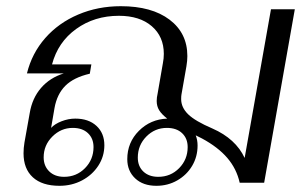

<svg xmlns="http://www.w3.org/2000/svg" viewBox="-20 -590 994 620"><path d="M932 -560 833 0H754Q744 -45 714 -80Q684 -115 632 -143L612 -153Q618 -138 618 -120Q618 -84 600.5 -54.5Q583 -25 552.5 -7.5Q522 10 485 10Q442 10 416.5 -14Q391 -38 391 -76Q391 -130 428.5 -167.5Q466 -205 520 -207Q502 -221 494 -234Q486 -247 486 -264Q486 -275 489 -288L506 -386Q509 -401 509 -416Q509 -472 470 -505.5Q431 -539 364 -539Q285 -539 226 -496.5Q167 -454 148 -382H275L270 -352Q218 -340 191 -313Q164 -286 156 -241L145 -177Q157 -190 179 -198.5Q201 -207 223 -207Q266 -207 291.5 -183.5Q317 -160 317 -121Q317 -85 297.5 -55Q278 -25 245 -7.5Q212 10 172 10Q116 10 86 -17.5Q56 -45 56 -95Q56 -112 59 -130L76 -225Q84 -273 112.5 -306Q141 -339 186 -353H67Q83 -418 126 -467Q169 -516 232.5 -543Q296 -570 370 -570Q470 -570 527.5 -526.5Q585 -483 585 -409Q585 -394 582 -376L566 -285Q565 -280 565 -270Q565 -243 587.5 -221Q610 -199 666 -175Q741 -142 770 -80L855 -560ZM121 -82Q121 -54 139 -36.5Q157 -19 187 -19Q227 -19 254.5 -47Q282 -75 282 -115Q282 -143 264 -160Q246 -177 215 -177Q177 -177 149 -149Q121 -121 121 -82ZM586 -115Q586 -143 568 -160Q550 -177 519 -177Q480 -177 452.5 -149Q425 -121 425 -81Q425 -53 443 -36Q461 -19 491 -19Q531 -19 558.5 -47Q586 -75 586 -115Z"/></svg>

Font: Fahkwang Light
Style: Italic
Weight: 300
Italic angle: -10°
Version: Version 1.000; ttfautohint (v1.6)